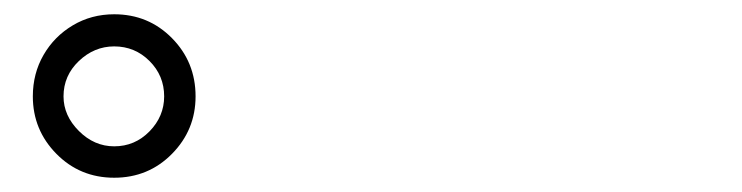

<svg xmlns="http://www.w3.org/2000/svg" viewBox="-20 -842 1040 269"><path d="M26 -707Q26 -739 41 -765Q56 -791 82 -806.5Q108 -822 140 -822Q188 -822 221 -788.5Q254 -755 254 -707Q254 -660 221 -626.5Q188 -593 140 -593Q92 -593 59 -626.5Q26 -660 26 -707ZM69 -707Q69 -680 90.5 -658.5Q112 -637 140 -637Q169 -637 189.5 -658Q210 -679 210 -707Q210 -736 189.5 -756.5Q169 -777 140 -777Q112 -777 90.5 -756.5Q69 -736 69 -707Z"/></svg>

Font: Go Noto Current
Style: Regular
Weight: 400
Designer: Monotype Design Team
Foundry: Monotype Imaging Inc.
Version: Version 2.007; ttfautohint (v1.8) -l 8 -r 50 -G 200 -x 14 -D